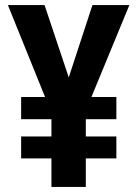

<svg xmlns="http://www.w3.org/2000/svg" viewBox="-20 -734 540 754"><path d="M250 -430 155 -714H11L157 -353H63V-266H182V-198H63V-112H182V0H317V-112H437V-198H317V-266H437V-353H339L488 -714H343Z"/></svg>

Font: Noto Sans Myanmar Condensed
Style: Bold
Weight: 700
Width: 3
Designer: Monotype Design Team
Foundry: Monotype Imaging Inc.
Version: Version 2.107